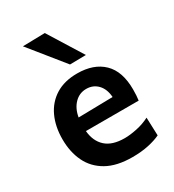

<svg xmlns="http://www.w3.org/2000/svg" viewBox="-190 -884 906 1002"><g transform="rotate(-30 263.5 -383.0)"><path d="M311 12.5Q217 12.5 157 -21.5Q97 -55.5 68.5 -115Q40 -174.5 40 -251Q40 -327 67.2 -385.8Q94.5 -444.5 147.5 -477.5Q200.5 -510.5 277.5 -510.5Q377 -510.5 433.2 -456Q489.5 -401.5 489.5 -292.5Q489.5 -254.5 485.5 -227H167.5Q173 -164 211.8 -128.8Q250.5 -93.5 325.5 -93.5Q357 -93.5 399 -102.2Q441 -111 476.5 -129.5L480.5 -20.5Q452 -6.5 408.8 3Q365.5 12.5 311 12.5ZM278.5 -417Q237 -417 207.8 -387.2Q178.5 -357.5 170 -307.5L377 -311.5Q373.5 -361 346.5 -389Q319.5 -417 278.5 -417ZM269.5 -569.5Q229.5 -619.5 188 -670.5Q146.5 -721.5 104 -774.5L237.5 -777.5Q269.5 -726 301.5 -674.5Q333.5 -623 366 -571Z"/></g></svg>

Font: Commissioner SemiBold
Style: Regular
Weight: 600
Designer: Kostas Bartsokas
Foundry: Kostas Bartsokas
Version: Version 1.000; ttfautohint (v1.8.3)